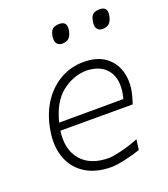

<svg xmlns="http://www.w3.org/2000/svg" viewBox="-133 -808 795 911"><g transform="rotate(-20 264.0 -352.5)"><path d="M273 9.5Q193 9.5 139.5 -25.8Q86 -61 65.5 -124.2Q45 -187.5 63 -271Q78 -342.5 114.5 -394.8Q151 -447 203.2 -475.8Q255.5 -504.5 317.5 -504.5Q384.5 -504.5 425.8 -474.8Q467 -445 481.8 -395.8Q496.5 -346.5 484 -287.5Q481.5 -275.5 477 -261Q472.5 -246.5 469 -235.5H104Q91 -144 137.2 -89.5Q183.5 -35 277.5 -35Q295.5 -35 338.2 -45Q381 -55 429 -74L422 -22Q386.5 -10 343 -0.2Q299.5 9.5 273 9.5ZM316.5 -461.5Q247.5 -459.5 191.5 -414.8Q135.5 -370 111.5 -273.5L436 -274.5Q438.5 -284.5 440.5 -293.5Q456 -369 422.8 -414.2Q389.5 -459.5 316.5 -461.5ZM458 -620.5Q437.5 -620.5 429 -635.8Q420.5 -651 428 -679Q432.5 -699 444.2 -706.2Q456 -713.5 476 -713.5Q517 -713.5 508.5 -668Q503 -641.5 490.5 -631Q478 -620.5 458 -620.5ZM254.5 -620.5Q234 -620.5 225.5 -635.8Q217 -651 224 -679Q229 -699 240.8 -706.2Q252.5 -713.5 272.5 -713.5Q313 -713.5 304.5 -668Q299.5 -641.5 287 -631Q274.5 -620.5 254.5 -620.5Z"/></g></svg>

Font: Commissioner Loud ExtraLight
Style: Italic
Weight: 200
Italic angle: -12°
Designer: Kostas Bartsokas
Foundry: Kostas Bartsokas
Version: Version 1.000; ttfautohint (v1.8.3)